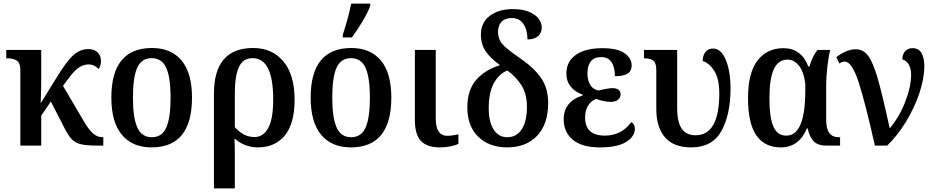

<svg xmlns="http://www.w3.org/2000/svg" viewBox="-20 -816 5246 1076"><path d="M94 -425Q94 -463 74.5 -476Q55 -489 25 -489H15V-536H211V-346Q211 -323 209.5 -283.5Q208 -244 208 -237L282 -357Q325 -428 355.5 -467.5Q386 -507 414 -524Q442 -541 474 -541Q509 -541 527.5 -522Q546 -503 546 -473Q546 -451 533 -429Q509 -455 477 -455Q447 -455 420.5 -436.5Q394 -418 363 -375L333 -335L456 -126Q481 -85 504 -66Q527 -47 555 -47H559V0H532Q468 0 436 -7Q404 -14 383.5 -34.5Q363 -55 340 -101L265 -247L211 -168V0H94Z M604 -269Q604 -547 832 -547Q939 -547 997.5 -477Q1056 -407 1056 -269Q1056 10 829 10Q722 10 663 -60.5Q604 -131 604 -269ZM936 -269Q936 -382 911.5 -436Q887 -490 830 -490Q773 -490 749 -436.5Q725 -383 725 -269Q725 -156 749.5 -101.5Q774 -47 831 -47Q888 -47 912 -101.5Q936 -156 936 -269Z M1179 -291Q1179 -547 1399 -547Q1506 -547 1568.5 -471.5Q1631 -396 1631 -258Q1631 -123 1576 -56.5Q1521 10 1425 10Q1352 10 1294 -40Q1296 -4 1296 49V240H1179ZM1511 -259Q1511 -490 1396 -490Q1341 -490 1318.5 -439.5Q1296 -389 1296 -293V-103Q1320 -77 1346.5 -62.5Q1373 -48 1407 -48Q1455 -48 1483 -98Q1511 -148 1511 -259Z M1721 -269Q1721 -547 1949 -547Q2056 -547 2114.5 -477Q2173 -407 2173 -269Q2173 10 1946 10Q1839 10 1780 -60.5Q1721 -131 1721 -269ZM2053 -269Q2053 -382 2028.5 -436Q2004 -490 1947 -490Q1890 -490 1866 -436.5Q1842 -383 1842 -269Q1842 -156 1866.5 -101.5Q1891 -47 1948 -47Q2005 -47 2029 -101.5Q2053 -156 2053 -269ZM1901 -621Q1935 -726 1948 -796H2055V-784Q2043 -749 2013 -698.5Q1983 -648 1952 -606H1901Z M2305 -145V-536H2422V-151Q2422 -55 2487 -55Q2511 -55 2549 -63V-10Q2534 -2 2505.5 4Q2477 10 2445 10Q2374 10 2339.5 -25.5Q2305 -61 2305 -145Z M2599 -214Q2599 -310 2647 -366.5Q2695 -423 2782 -451Q2728 -490 2701.5 -529Q2675 -568 2675 -622Q2675 -689 2724.5 -727Q2774 -765 2854 -765Q2909 -765 2945.5 -749.5Q2982 -734 2999 -710.5Q3016 -687 3016 -662Q3016 -630 2994.5 -612.5Q2973 -595 2936 -595Q2936 -648 2913.5 -681.5Q2891 -715 2848 -715Q2811 -715 2791 -694Q2771 -673 2771 -638Q2771 -597 2795.5 -569Q2820 -541 2887 -495Q2970 -439 3011 -381Q3052 -323 3052 -239Q3052 -120 2990 -55Q2928 10 2822 10Q2722 10 2660.5 -49.5Q2599 -109 2599 -214ZM2933 -218Q2933 -288 2903.5 -336Q2874 -384 2823 -421Q2778 -403 2748.5 -351.5Q2719 -300 2719 -208Q2719 -133 2746.5 -90Q2774 -47 2823 -47Q2875 -47 2904 -91.5Q2933 -136 2933 -218Z M3139 -147Q3139 -247 3245 -281V-286Q3203 -300 3178.5 -330.5Q3154 -361 3154 -403Q3154 -471 3207 -508.5Q3260 -546 3356 -546Q3440 -546 3480 -518Q3520 -490 3520 -449Q3520 -419 3498 -404Q3476 -389 3426 -389Q3426 -441 3406.5 -468.5Q3387 -496 3349 -496Q3309 -496 3290.5 -471.5Q3272 -447 3272 -405Q3272 -365 3288.5 -339Q3305 -313 3336 -309Q3386 -322 3414 -322Q3434 -322 3446 -313Q3458 -304 3458 -287Q3458 -268 3442.5 -256.5Q3427 -245 3401 -245Q3383 -245 3360 -250Q3337 -255 3322 -262Q3295 -253 3277 -226Q3259 -199 3259 -157Q3259 -56 3370 -56Q3463 -56 3518 -132Q3526 -128 3532 -118Q3538 -108 3538 -95Q3538 -51 3489 -20.5Q3440 10 3341 10Q3242 10 3190.5 -32.5Q3139 -75 3139 -147Z M3658 -206V-423Q3658 -462 3642 -475.5Q3626 -489 3593 -489H3589V-536H3775V-209Q3775 -132 3800.5 -95Q3826 -58 3878 -58Q4011 -58 4011 -293Q4011 -374 3983 -418.5Q3955 -463 3918 -474Q3918 -505 3933.5 -524.5Q3949 -544 3976 -544Q4021 -544 4047.5 -480.5Q4074 -417 4074 -320Q4074 -174 4023 -82Q3972 10 3854 10Q3755 10 3706.5 -46.5Q3658 -103 3658 -206Z M4172 -267Q4172 -407 4225 -476.5Q4278 -546 4371 -546Q4471 -546 4510 -443H4516Q4533 -501 4561 -536H4633Q4624 -505 4617 -445Q4610 -385 4610 -337V-145Q4610 -95 4627.5 -71Q4645 -47 4681 -47H4688V0H4612Q4562 0 4538.5 -26Q4515 -52 4507 -96H4502Q4457 10 4356 10Q4265 10 4218.5 -57.5Q4172 -125 4172 -267ZM4493 -309V-347Q4484 -415 4457 -448.5Q4430 -482 4394 -482Q4341 -482 4316.5 -428Q4292 -374 4292 -266Q4292 -158 4314 -107Q4336 -56 4387 -56Q4493 -56 4493 -309Z M4714 -471Q4700 -471 4684 -460L4667 -496Q4725 -540 4776 -540Q4818 -540 4845.5 -503Q4873 -466 4899 -376Q4925 -286 4966 -97Q5020 -160 5053 -245Q5086 -330 5086 -398Q5086 -433 5072.5 -455Q5059 -477 5037 -483Q5037 -512 5052.5 -529Q5068 -546 5093 -546Q5130 -546 5145 -517.5Q5160 -489 5160 -445Q5160 -376 5132 -293Q5104 -210 5056.5 -132.5Q5009 -55 4952 0H4883Q4829 -242 4791.5 -356.5Q4754 -471 4714 -471Z"/></svg>

Font: Noto Serif NarrowSemiBold
Style: Regular
Weight: 600
Width: 4
Designer: Monotype Design Team
Foundry: Monotype Imaging Inc.
Version: Version 1.001